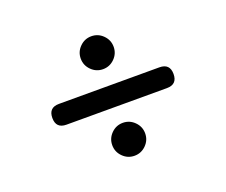

<svg xmlns="http://www.w3.org/2000/svg" viewBox="-113 -902 1227 1042"><g transform="rotate(-20 500.0 -381.0)"><path d="M500 -36Q461 -36 433 -64Q405 -92 405 -131Q405 -170 433 -198Q461 -226 500 -226Q539 -226 567 -198Q595 -170 595 -131Q595 -92 567 -64Q539 -36 500 -36ZM210 -321Q150 -321 150 -381Q150 -441 210 -441H790Q850 -441 850 -381Q850 -321 790 -321H500ZM500 -536Q461 -536 433 -564Q405 -592 405 -631Q405 -670 433 -698Q461 -726 500 -726Q539 -726 567 -698Q595 -670 595 -631Q595 -592 567 -564Q539 -536 500 -536Z"/></g></svg>

Font: GenSenRounded TW H
Style: Regular
Weight: 900
Version: Version 1.501;PS 1;hotconv 16.6.51;makeotf.lib2.5.65220